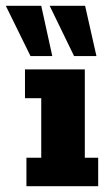

<svg xmlns="http://www.w3.org/2000/svg" viewBox="-73 -641 377 661"><path d="M18 0V-98H69V-303H13V-402H219V-98H265V0ZM182 -448 98 -621H220L259 -448ZM32 -448 -53 -621H69L107 -448Z"/></svg>

Font: Rokkitt ExtraBold
Style: Regular
Weight: 800
Version: Version 3.103